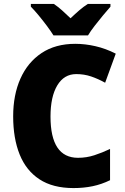

<svg xmlns="http://www.w3.org/2000/svg" viewBox="-20 -947 637 977"><path d="M368 -570Q306 -570 271.5 -512.5Q237 -455 237 -354Q237 -144 377 -144Q420 -144 460 -157Q500 -170 540 -189V-30Q497 -9 451.5 0.5Q406 10 354 10Q249 10 181 -34.5Q113 -79 80 -161Q47 -243 47 -355Q47 -464 84 -547Q121 -630 191.5 -677Q262 -724 363 -724Q413 -724 465.5 -712Q518 -700 569 -674L515 -526Q479 -546 443.5 -558Q408 -570 368 -570ZM252 -767Q239 -788 218.5 -815.5Q198 -843 176 -869.5Q154 -896 137 -913V-927H254Q276 -912 295.5 -894.5Q315 -877 339 -854Q363 -877 384 -895Q405 -913 427 -927H542V-913Q526 -895 504.5 -869Q483 -843 462 -816Q441 -789 428 -767Z"/></svg>

Font: Noto Sans Malayalam SemiCondensed Black
Style: Regular
Weight: 900
Width: 4
Designer: Jelle Bosma - Monotype Design Team
Foundry: Monotype Imaging Inc.
Version: Version 2.104; ttfautohint (v1.8.4.7-5d5b)